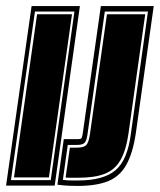

<svg xmlns="http://www.w3.org/2000/svg" viewBox="-46 -611 526 632"><path d="M-26 0 58 -591H217L134 0ZM-10 -18H121L199 -573H69ZM0 -27 76 -564H191L115 -27ZM209 1Q202 1 184 0.5Q166 0 143 -3L164 -153H211Q219 -153 221.5 -155.5Q224 -158 226 -169L286 -591H460L401 -172Q391 -106 369.5 -68Q348 -30 309.5 -14.5Q271 1 209 1ZM189 -17H212Q294 -17 334 -50.5Q374 -84 385 -172L441 -573H299L242 -169Q239 -148 232.5 -141Q226 -134 208 -134H177L161 -19Q167 -18 174 -17.5Q181 -17 189 -17ZM191 -26Q184 -26 178.5 -26Q173 -26 170 -27L184 -125H207Q230 -125 238 -133.5Q246 -142 250 -169L306 -564H432L377 -172Q369 -116 350.5 -84Q332 -52 299 -39Q266 -26 213 -26Z"/></svg>

Font: Alumni Sans Collegiate One
Style: Italic
Weight: 400
Italic angle: -8°
Designer: Robert E. Leuschke
Foundry: Robert E. Leuschke
Version: Version 1.100